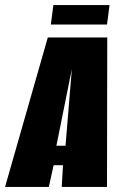

<svg xmlns="http://www.w3.org/2000/svg" viewBox="-57 -739 490 759"><path d="M-37 0 132 -591H367L366 0H187L192 -86H155L136 0ZM166 -163H202L227 -466ZM144 -642 154 -719H376L366 -642Z"/></svg>

Font: Alumni Sans Thin Black
Style: Italic
Weight: 900
Italic angle: -8°
Version: Version 1.016